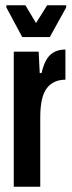

<svg xmlns="http://www.w3.org/2000/svg" viewBox="-20 -705 272 725"><path d="M32 -510H126L130 -429H137Q148 -478 170 -498Q192 -518 227 -518V-404Q181 -404 156.5 -371.5Q132 -339 132 -262V0H32ZM64 -565 4 -677V-685H76L116 -618L158 -685H230V-677L168 -565Z"/></svg>

Font: Saira Ultra Condensed
Style: Bold
Weight: 700
Width: 1
Designer: Hector Gatti with collaboration of the Omnibus-Type team
Foundry: Omnibus-Type
Version: Version 1.001; ttfautohint (v1.8)